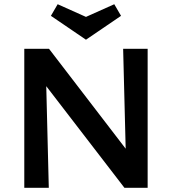

<svg xmlns="http://www.w3.org/2000/svg" viewBox="-20 -889 814 909"><path d="M553 -814 387 -701 221 -814 253 -869 387 -809 521 -869ZM563 -658H679V0H569L199 -481L211 0H95V-658H212L575 -185Z"/></svg>

Font: EauTest
Style: Bold
Weight: 700
Designer: Christian Thalmann (Catharsis Fonts)
Version: Version 0.001;PS 000.001;hotconv 1.0.88;makeotf.lib2.5.64775